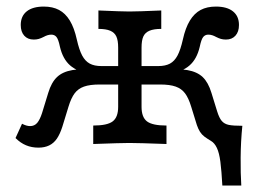

<svg xmlns="http://www.w3.org/2000/svg" viewBox="-20 -447 788 596"><path d="M634.7 -9.7Q622.6 -16.9 614.5 -23Q606.5 -29 600.8 -37.9Q595.2 -46.8 591.1 -58.9L573.4 -116.1Q565.3 -142.7 554.4 -157.3Q543.5 -171.8 525.4 -178.2Q507.3 -184.7 476.6 -184.7H400V-241.9H471Q493.5 -241.9 507.7 -249.6Q521.8 -257.3 531 -274.6Q540.3 -291.9 547.6 -324.2Q555.6 -360.5 569.4 -383.1Q583.1 -405.6 602.8 -416.1Q622.6 -426.6 650 -426.6Q684.7 -426.6 703.2 -411.7Q721.8 -396.8 721.8 -369.4Q721.8 -348.4 710.9 -336.3Q700 -324.2 681.5 -324.2Q672.6 -324.2 665.7 -326.2Q658.9 -328.2 650.8 -332.3Q645.2 -335.5 639.1 -337.5Q633.1 -339.5 626.6 -339.5Q616.9 -339.5 610.9 -332.3Q604.8 -325 600 -301.6Q591.1 -263.7 568.5 -244Q546 -224.2 504 -216.9L480.6 -230.6Q531.5 -234.7 561.7 -229.4Q591.9 -224.2 609.3 -207.7Q626.6 -191.1 636.3 -158.9L654 -101.6Q660.5 -80.6 668.5 -71.4Q676.6 -62.1 690.3 -59.3Q704 -56.5 732.3 -56.5Q727.4 -8.1 727 41.9Q726.6 91.9 729 129H670.2Q667.7 83.1 664.1 55.2Q660.5 27.4 653.2 12.1Q646 -3.2 634.7 -9.7ZM28.2 -18.5 48.4 -62.9Q62.1 -55.6 73.4 -55.6Q87.1 -55.6 95.6 -65.7Q104 -75.8 110.5 -96L129.8 -158.9Q139.5 -191.1 156.9 -207.7Q174.2 -224.2 204.4 -229.4Q234.7 -234.7 285.5 -230.6L262.1 -216.9Q220.2 -224.2 197.6 -244Q175 -263.7 166.1 -301.6Q161.3 -325 155.2 -332.3Q149.2 -339.5 139.5 -339.5Q133.1 -339.5 127 -337.5Q121 -335.5 115.3 -332.3Q107.3 -328.2 100.4 -326.2Q93.5 -324.2 84.7 -324.2Q66.1 -324.2 55.2 -336.3Q44.4 -348.4 44.4 -369.4Q44.4 -396.8 62.9 -411.7Q81.5 -426.6 116.1 -426.6Q143.5 -426.6 163.3 -416.1Q183.1 -405.6 196.8 -383.1Q210.5 -360.5 218.5 -324.2Q225.8 -291.9 235.1 -274.6Q244.4 -257.3 258.5 -249.6Q272.6 -241.9 295.2 -241.9H366.1V-184.7H289.5Q258.9 -184.7 240.7 -178.2Q222.6 -171.8 211.7 -157.3Q200.8 -142.7 192.7 -116.1L173.4 -53.2Q166.1 -30.6 156.5 -16.5Q146.8 -2.4 132.7 4.4Q118.5 11.3 99.2 11.3Q78.2 11.3 60.9 4Q43.5 -3.2 28.2 -18.5ZM346.8 -115.3V-299.2Q346.8 -321.8 341.1 -333.9Q335.5 -346 322.2 -351.6Q308.9 -357.3 285.5 -357.3V-414.5Q359.7 -411.3 381.5 -411.3Q406.5 -411.3 480.6 -414.5V-357.3Q457.3 -357.3 444 -351.6Q430.6 -346 425 -333.9Q419.4 -321.8 419.4 -299.2V-115.3Q419.4 -83.1 436.3 -70.2Q453.2 -57.3 496.8 -57.3V0Q409.7 -3.2 381.5 -3.2Q356.5 -3.2 269.4 0V-57.3Q312.9 -57.3 329.8 -70.2Q346.8 -83.1 346.8 -115.3Z"/></svg>

Font: Playfair Micro SmCond SmLight
Style: Regular
Weight: 360
Width: 4
Designer: Claus Eggers Sørensen
Foundry: Claus Eggers Sørensen
Version: Version 2.100;Glyphs 3.2 (3219)